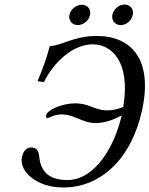

<svg xmlns="http://www.w3.org/2000/svg" viewBox="-20 -817 661 849"><path d="M518 -307C487 -169 400 -21 278 -21C209 -21 162 -48 154 -120C151 -152 143 -165 115 -165C98 -165 82 -148 77 -122C71 -95 84 -64 106 -43C131 -19 178 12 261 12C424 12 562 -113 609 -333C655 -550 565 -658 407 -658C306 -658 256 -616 200 -613C186 -558 168 -511 146 -458L174 -454C217 -540 300 -621 391 -621C469 -621 559 -550 525 -344C504 -335 480 -329 454 -329C398 -329 376 -360 312 -360C256 -360 189 -332 184 -307C182 -298 187 -295 190 -295C198 -295 217 -311 253 -311C310 -311 343 -273 403 -273C415 -273 458 -273 518 -307ZM477 -752C476 -749 476 -746 476 -744C476 -722 492 -706 514 -706C539 -706 563 -727 567 -752C568 -754 568 -758 568 -761C568 -781 553 -797 531 -797C506 -797 482 -776 477 -752ZM287 -751C287 -748 286 -745 286 -743C286 -722 302 -706 324 -706C349 -706 373 -726 378 -751C378 -754 379 -757 379 -760C379 -781 364 -796 342 -796C317 -796 292 -776 287 -751Z"/></svg>

Font: Libertinus Serif
Style: Italic
Weight: 400
Italic angle: -12°
Designer: Philipp H. Poll, Khaled Hosny
Foundry: Caleb Maclennan
Version: Version 7.050;RELEASE